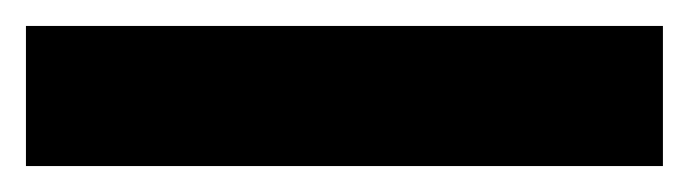

<svg xmlns="http://www.w3.org/2000/svg" viewBox="-22 49 531 148"><path d="M489 177V69H-2V177Z"/></svg>

Font: Noto Sans Khmer UI ExtraCondensed ExtraBold
Style: Regular
Weight: 800
Width: 2
Designer: Danh Hong and the Monotype Design Team
Foundry: Monotype Imaging Inc.
Version: Version 2.002